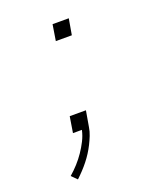

<svg xmlns="http://www.w3.org/2000/svg" viewBox="-136 -609 772 913"><g transform="rotate(-20 250.0 -152.5)"><path d="M226 -439 239 -520H321L307 -439ZM100 215 73 188Q95 169 114.5 147.5Q134 126 150 102.5Q166 79 179 53.5Q192 28 198 1V0H153L166 -81H248L234 0Q231 20 223 40Q215 60 205.5 79Q196 98 184.5 116Q173 134 159.5 151Q146 168 131 184Q116 200 100 215Z"/></g></svg>

Font: Iosevka SS04 XLt Obl
Style: Regular
Weight: 200
Italic angle: -9°
Monospace: yes
Designer: Belleve Invis
Foundry: Belleve Invis
Version: Version 19.0.0; ttfautohint (v1.8.4)